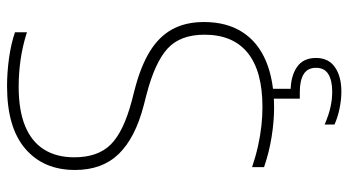

<svg xmlns="http://www.w3.org/2000/svg" viewBox="-242 -547 989 545"><g transform="rotate(-90 252.5 -274.5)"><path d="M219 9Q180.5 9 136.5 2Q92.5 -5 50.5 -19.5V-53.5Q81.5 -43 111 -36.5Q140.5 -30 168 -27Q195.5 -24 221 -24Q323 -24 374.8 -65.8Q426.5 -107.5 426.5 -188.5Q426.5 -257.5 387 -293.5Q347.5 -329.5 257 -353L226 -361Q133.5 -385 88 -432Q42.5 -479 42.5 -556Q42.5 -645.5 102.8 -697.2Q163 -749 280.5 -749Q319 -749 359.2 -743.5Q399.5 -738 433.5 -726.5V-692.5Q394.5 -705 356 -710.5Q317.5 -716 278.5 -716Q212 -716 167.5 -697.8Q123 -679.5 100.8 -644.2Q78.5 -609 78.5 -558Q78.5 -491 115 -454.5Q151.5 -418 238.5 -395L269.5 -387Q336 -370 378.8 -343.8Q421.5 -317.5 442 -279.8Q462.5 -242 462.5 -190Q462.5 -126 434.2 -81.5Q406 -37 351.5 -14Q297 9 219 9ZM265 200Q242.5 200 217.8 195Q193 190 171.5 180.5V152.5Q199.5 164.5 221.5 169.2Q243.5 174 265 174Q296.5 174 314.5 163Q332.5 152 332.5 128Q332.5 104 314.5 93Q296.5 82 264 82H245V-10H273V71L266.5 56Q308.5 56 334.5 73.8Q360.5 91.5 360.5 128Q360.5 163.5 334.2 181.8Q308 200 265 200Z"/></g></svg>

Font: Encode Sans SC Thin
Style: Regular
Weight: 250
Designer: Multiple Designers
Foundry: Impallari Type
Version: Version 3.002